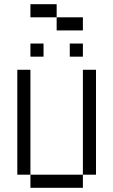

<svg xmlns="http://www.w3.org/2000/svg" viewBox="-20 -895 540 915"><path d="M250 -812.5H125V-875H250ZM62.5 -562.5H125V-62.5H62.5ZM125 -62.5H375V0H125ZM125 -687.5H187.5V-625H125ZM250 -812.5H375V-750H250ZM312.5 -687.5H375V-625H312.5ZM375 -562.5H437.5V-62.5H375Z"/></svg>

Font: 寒蝉点阵体 16px
Style: Regular
Weight: 400
Designer: Designed by Warren2060
Foundry: ChillType
Version: Version 1.000